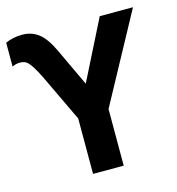

<svg xmlns="http://www.w3.org/2000/svg" viewBox="-108 -817 839 910"><g transform="rotate(-15 312.0 -362.0)"><path d="M228 -605 314 -421.9 460.9 -713.9H624L387.2 -277.8V0H236.8V-272L127 -502.9Q91.8 -575.2 69.3 -590.8Q57.6 -599.1 37.6 -599.1Q17.6 -599.1 0 -589.8V-707Q37.1 -724.1 82.8 -724.1Q128.4 -724.1 162.6 -698Q196.8 -671.9 228 -605Z"/></g></svg>

Font: NotoSans-Bold
Style: Bold
Weight: 700
Designer: Monotype Design team
Foundry: Monotype Imaging Inc.
Version: Version 1.04